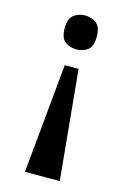

<svg xmlns="http://www.w3.org/2000/svg" viewBox="-112 -597 555 832"><g transform="rotate(15 165.0 -181.0)"><path d="M164 -542Q194 -542 215 -525.5Q236 -509 236 -466Q236 -422 215 -406Q194 -390 164 -390Q135 -390 113.5 -406Q92 -422 92 -466Q92 -509 113.5 -525.5Q135 -542 164 -542ZM196 -311 243 180H87L134 -311Z"/></g></svg>

Font: Noto Serif Hebrew Condensed
Style: Bold
Weight: 700
Width: 3
Designer: Monotype Design Team
Foundry: Monotype Imaging Inc.
Version: Version 2.004; ttfautohint (v1.8.4.7-5d5b)